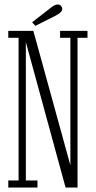

<svg xmlns="http://www.w3.org/2000/svg" viewBox="-20 -838 428 858"><path d="M17 0V-31.5H63V-669H17V-700H129L294.5 -99.5V-669H248.5V-700H371V-669H326.5V0H273L95.5 -650V-31.5H147.5V0ZM138 -722.5 123.5 -738.5 208 -804Q215 -810 223 -814Q231 -818 238 -818Q250 -818 255.5 -807.5Q258 -803.5 258 -798.5Q258 -789 248.5 -781Q239 -773 227.5 -767.5Z"/></svg>

Font: Imbue 10pt ExtraLight
Style: Regular
Weight: 200
Designer: Tyler Finck
Foundry: Etcetera Type Company
Version: Version 1.102; ttfautohint (v1.8.3)